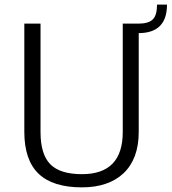

<svg xmlns="http://www.w3.org/2000/svg" viewBox="-20 -802 741 829"><path d="M334 7Q208 7 146.5 -52Q85 -111 85 -233V-700H155V-232Q155 -136 197 -93Q239 -50 334 -50Q510 -50 510 -232V-700H579V-233Q579 -174 562.5 -129.5Q546 -85 514 -54.5Q482 -24 436.5 -8.5Q391 7 334 7ZM578 -700Q621 -700 639.5 -718Q658 -736 658 -782H701Q701 -659 578 -659Z"/></svg>

Font: Pathway Extreme 28pt Light
Style: Regular
Weight: 300
Designer: Eduardo Rodriguez Tunni
Foundry: Eduardo Rodriguez Tunni
Version: Version 1.001;gftools[0.9.26]